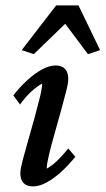

<svg xmlns="http://www.w3.org/2000/svg" viewBox="-20 -668 383 696"><path d="M99.6 7.8Q77.1 7.8 65.4 -4.4Q53.7 -16.6 53.7 -40Q53.7 -54.7 62 -86.4Q70.3 -118.2 82 -158.7Q93.8 -199.2 105 -240.2Q116.2 -281.2 124.5 -314.9Q132.8 -348.6 132.8 -365.2Q112.3 -353.5 92.3 -335Q72.3 -316.4 52.7 -289.1L28.3 -322.3Q52.7 -353.5 79.6 -377.9Q106.4 -402.3 132.8 -416.5Q159.2 -430.7 181.6 -430.7Q204.1 -430.7 215.8 -418Q227.5 -405.3 227.5 -381.8Q227.5 -366.2 219.2 -334.5Q210.9 -302.7 199.7 -261.7Q188.5 -220.7 176.8 -179.7Q165 -138.7 157.2 -105.5Q149.4 -72.3 149.4 -56.6Q169.9 -68.4 189 -86.9Q208 -105.5 227.5 -129.9L252.9 -99.6Q228.5 -69.3 201.7 -44.9Q174.8 -20.5 148.4 -6.3Q122.1 7.8 99.6 7.8ZM342.8 -486.3 298.8 -471.7 191.4 -615.2H251L102.5 -471.7L58.6 -486.3L183.6 -648.4H264.6Z"/></svg>

Font: Crimson Pro ExtraLight Medium
Style: Italic
Weight: 500
Italic angle: -12°
Version: Version 1.002